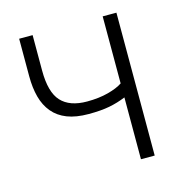

<svg xmlns="http://www.w3.org/2000/svg" viewBox="-84 -597 644 675"><g transform="rotate(-15 238.5 -260.0)"><path d="M398 0H348V-225Q319 -213 288 -207Q257 -201 212 -201Q166 -201 134 -213.5Q102 -226 82 -250Q62 -274 53 -307.5Q44 -341 44 -383V-520H93V-391Q93 -312 124 -278.5Q155 -245 218 -245Q261 -245 295 -254Q329 -263 348 -276V-520H398Z"/></g></svg>

Font: Oxford Sans
Style: Regular
Weight: 300
Designer: Matt McInerney, Pablo Impallari, Rodrigo Fuenzalida
Foundry: Matt McInerney, Pablo Impallari, Rodrigo Fuenzalida
Version: Version 3.000g; ttfautohint (v1.5) -l 8 -r 28 -G 28 -x 14 -D